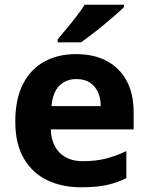

<svg xmlns="http://www.w3.org/2000/svg" viewBox="-20 -786 631 816"><path d="M303 -556Q379 -556 433.5 -527Q488 -498 518 -443Q548 -388 548 -308V-236H196Q198 -173 233.5 -137Q269 -101 332 -101Q385 -101 428 -111.5Q471 -122 517 -144V-29Q477 -9 432.5 0.5Q388 10 325 10Q243 10 180 -20.5Q117 -51 81 -113Q45 -175 45 -269Q45 -365 77.5 -428.5Q110 -492 168 -524Q226 -556 303 -556ZM304 -450Q261 -450 232.5 -422Q204 -394 199 -335H408Q408 -368 396.5 -394Q385 -420 362 -435Q339 -450 304 -450ZM507 -756Q493 -742 470 -722Q447 -702 420.5 -680Q394 -658 368.5 -638.5Q343 -619 324 -606H225V-619Q241 -638 262.5 -663.5Q284 -689 305 -716.5Q326 -744 340 -766H507Z"/></svg>

Font: Noto Sans Sinhala
Style: Regular
Weight: 400
Designer: Jelle Bosma - Monotype Design Team
Foundry: Monotype Imaging Inc.
Version: Version 2.006